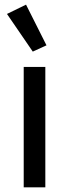

<svg xmlns="http://www.w3.org/2000/svg" viewBox="-20 -806 297 826"><path d="M82 0V-518H175V0ZM10 -746 92 -786 180 -611 121 -584Z"/></svg>

Font: IBM Plex Sans Thai Looped Text
Style: Regular
Weight: 450
Designer: Mike Abbink, Paul van der Laan, Pieter van Rosmalen, Ben Mitchell, Mark Frömberg
Foundry: Bold Monday
Version: Version 1.1